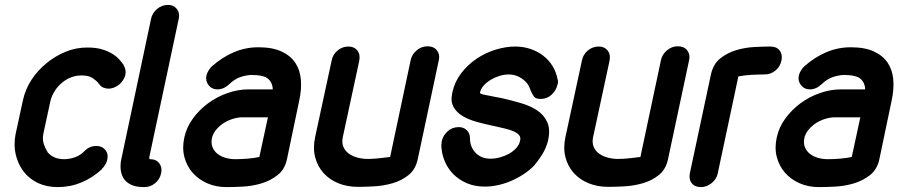

<svg xmlns="http://www.w3.org/2000/svg" viewBox="-20 -754 3668 784"><path d="M326 -138Q346 -158 373 -158Q394 -158 406 -146Q424 -129 418 -102Q414 -82 395 -63H396Q358 -28 312.5 -9Q267 10 216 10Q171 10 135.5 -6.5Q100 -23 76 -54Q53 -85 44 -124Q35 -163 44 -208L73 -342Q83 -389 108.5 -428Q134 -467 170 -496Q205 -525 247.5 -542.5Q290 -560 337 -560Q373 -560 398.5 -552Q424 -544 441.5 -532.5Q459 -521 469.5 -508.5Q480 -496 486 -487H485Q496 -469 492 -449Q490 -438 482 -426Q474 -414 463 -406Q443 -392 423 -392Q412 -392 401.5 -396.5Q391 -401 385 -411Q384 -412 382.5 -413Q381 -414 381 -416Q373 -425 357.5 -435.5Q342 -446 313 -446Q269 -446 233 -416Q216 -402 203.5 -382.5Q191 -363 186 -342L157 -208Q153 -187 158 -169Q163 -151 174 -134H173Q197 -104 242 -104Q264 -104 286.5 -112Q309 -120 326 -138Z M593 -104Q618 -104 630.5 -87Q643 -70 638 -47Q633 -22 613.5 -6Q594 10 569 10Q534 10 513.5 -0.5Q493 -11 483.5 -27.5Q474 -44 472.5 -65Q471 -86 476 -107L597 -678Q602 -701 621.5 -717.5Q641 -734 666 -734Q689 -734 702 -717.5Q715 -701 710 -678L590 -114Q588 -104 593 -104Z M1094 -389Q1093 -416 1075 -432Q1057 -448 1005 -448Q979 -446 958 -438Q937 -430 917 -411Q894 -389 868 -389Q845 -389 831.5 -406.5Q818 -424 823 -446Q825 -455 831 -465Q837 -475 845 -483Q888 -521 935.5 -541Q983 -561 1035 -561Q1092 -561 1129 -544Q1166 -527 1185.5 -498Q1205 -469 1208.5 -429.5Q1212 -390 1202 -344L1152 -105Q1143 -62 1113.5 -39Q1084 -16 1047 -5Q1010 6 971 8Q932 10 904 10Q862 10 826.5 -5.5Q791 -21 767 -48Q743 -75 733 -112.5Q723 -150 733 -194Q742 -235 768 -270.5Q794 -306 830 -332.5Q866 -359 909 -374Q952 -389 994 -389ZM1074 -275H970Q952 -275 932 -269Q912 -263 895 -252.5Q878 -242 864.5 -226.5Q851 -211 846 -193Q841 -170 847.5 -153.5Q854 -137 868 -126Q882 -115 901 -109.5Q920 -104 941 -104Q962 -104 989 -106Q1016 -108 1039 -113Z M1657 -509Q1662 -532 1681.5 -548.5Q1701 -565 1726 -565Q1751 -565 1764 -548.5Q1777 -532 1772 -509L1686 -105Q1677 -62 1648 -39Q1619 -16 1582 -5.5Q1545 5 1507 7Q1469 9 1442 9Q1398 9 1362 -5.5Q1326 -20 1301.5 -47Q1277 -74 1267 -111.5Q1257 -149 1267 -195L1334 -506Q1339 -532 1358.5 -548Q1378 -564 1403 -564Q1426 -564 1439 -548Q1452 -532 1447 -506L1380 -195Q1375 -172 1382 -155Q1389 -138 1404 -127Q1419 -116 1439.5 -110.5Q1460 -105 1482 -105Q1504 -105 1530 -108Q1556 -111 1573 -113Z M2257 -430Q2259 -425 2258.5 -418.5Q2258 -412 2256 -407Q2251 -385 2232.5 -367.5Q2214 -350 2188 -350Q2167 -350 2160 -360Q2153 -370 2146 -386L2147 -385Q2144 -392 2140.5 -400Q2137 -408 2132 -414Q2118 -431 2098.5 -440.5Q2079 -450 2057 -450Q2039 -450 2019.5 -444Q2000 -438 1983.5 -428Q1967 -418 1955 -404.5Q1943 -391 1940 -376Q1939 -371 1956 -367.5Q1973 -364 1999 -359Q2007 -357 2014.5 -356Q2022 -355 2030 -353Q2069 -344 2107 -333Q2145 -322 2173 -303.5Q2201 -285 2214.5 -255.5Q2228 -226 2218 -181Q2215 -167 2208.5 -151.5Q2202 -136 2193.5 -122.5Q2185 -109 2176.5 -97.5Q2168 -86 2162 -79Q2143 -59 2118.5 -43Q2094 -27 2067.5 -15.5Q2041 -4 2013 2Q1985 8 1960 8Q1920 8 1887.5 -5.5Q1855 -19 1831.5 -42.5Q1808 -66 1795 -98Q1782 -130 1782 -167L1783 -166Q1783 -175 1784 -178Q1789 -201 1808 -218Q1827 -235 1853 -235Q1873 -235 1886 -222.5Q1899 -210 1899 -190Q1899 -154 1922 -130Q1945 -106 1983 -106Q2002 -106 2022 -111.5Q2042 -117 2059 -126.5Q2076 -136 2088.5 -150Q2101 -164 2104 -181Q2107 -194 2099 -203Q2091 -212 2075.5 -218.5Q2060 -225 2038.5 -230Q2017 -235 1994 -240Q1961 -247 1928 -256Q1895 -265 1870 -279.5Q1845 -294 1832 -317Q1819 -340 1827 -376Q1836 -419 1862.5 -454Q1889 -489 1925 -513.5Q1961 -538 2003 -551Q2045 -564 2084 -564Q2117 -564 2146.5 -554Q2176 -544 2199 -526Q2222 -508 2237 -483Q2252 -458 2257 -429Z M2679 -509Q2684 -532 2703.5 -548.5Q2723 -565 2748 -565Q2773 -565 2786 -548.5Q2799 -532 2794 -509L2708 -105Q2699 -62 2670 -39Q2641 -16 2604 -5.5Q2567 5 2529 7Q2491 9 2464 9Q2420 9 2384 -5.5Q2348 -20 2323.5 -47Q2299 -74 2289 -111.5Q2279 -149 2289 -195L2356 -506Q2361 -532 2380.5 -548Q2400 -564 2425 -564Q2448 -564 2461 -548Q2474 -532 2469 -506L2402 -195Q2397 -172 2404 -155Q2411 -138 2426 -127Q2441 -116 2461.5 -110.5Q2482 -105 2504 -105Q2526 -105 2552 -108Q2578 -111 2595 -113Z M2911 -47Q2906 -22 2885.5 -6Q2865 10 2842 10Q2817 10 2804.5 -6Q2792 -22 2797 -47L2883 -450Q2892 -492 2920.5 -515Q2949 -538 2985.5 -549Q3022 -560 3060 -562Q3098 -564 3126 -564Q3151 -564 3163.5 -548Q3176 -532 3171 -507Q3166 -482 3146.5 -466Q3127 -450 3102 -450Q3079 -450 3050 -448.5Q3021 -447 2995 -442Z M3513 -389Q3512 -416 3494 -432Q3476 -448 3424 -448Q3398 -446 3377 -438Q3356 -430 3336 -411Q3313 -389 3287 -389Q3264 -389 3250.5 -406.5Q3237 -424 3242 -446Q3244 -455 3250 -465Q3256 -475 3264 -483Q3307 -521 3354.5 -541Q3402 -561 3454 -561Q3511 -561 3548 -544Q3585 -527 3604.5 -498Q3624 -469 3627.5 -429.5Q3631 -390 3621 -344L3571 -105Q3562 -62 3532.5 -39Q3503 -16 3466 -5Q3429 6 3390 8Q3351 10 3323 10Q3281 10 3245.5 -5.5Q3210 -21 3186 -48Q3162 -75 3152 -112.5Q3142 -150 3152 -194Q3161 -235 3187 -270.5Q3213 -306 3249 -332.5Q3285 -359 3328 -374Q3371 -389 3413 -389ZM3493 -275H3389Q3371 -275 3351 -269Q3331 -263 3314 -252.5Q3297 -242 3283.5 -226.5Q3270 -211 3265 -193Q3260 -170 3266.5 -153.5Q3273 -137 3287 -126Q3301 -115 3320 -109.5Q3339 -104 3360 -104Q3381 -104 3408 -106Q3435 -108 3458 -113Z"/></svg>

Font: VDS
Style: Bold Italic
Weight: 700
Designer: artmaker
Foundry: artmaker
Version: Version 1.000 2009 initial release